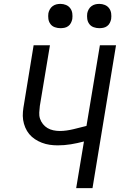

<svg xmlns="http://www.w3.org/2000/svg" viewBox="-20 -968 640 988"><path d="M372 0 412 -240Q378 -231 344.5 -225.5Q311 -220 277 -220Q256 -220 235.5 -223Q215 -226 195.5 -233.5Q176 -241 159.5 -252Q143 -263 130.5 -278Q118 -293 110 -312Q102 -331 99 -351Q96 -371 98 -392.5Q100 -414 104 -435L153 -735H237L185 -423Q183 -406 182 -389Q181 -372 186 -357Q191 -342 201 -329.5Q211 -317 224.5 -309Q238 -301 254.5 -297.5Q271 -294 288 -294Q305 -294 322.5 -296.5Q340 -299 357 -303Q374 -307 391 -311.5Q408 -316 425 -320L494 -735H577L456 0ZM491 -823Q476 -823 462 -828Q448 -833 439.5 -844.5Q431 -856 429 -870.5Q427 -885 429 -900Q431 -910 436.5 -920Q442 -930 451 -936.5Q460 -943 470 -945.5Q480 -948 491 -948Q506 -948 519.5 -942.5Q533 -937 541.5 -925.5Q550 -914 552 -899.5Q554 -885 552 -870Q550 -860 545 -850Q540 -840 531 -833.5Q522 -827 511.5 -825Q501 -823 491 -823ZM291 -823Q276 -823 262 -828Q248 -833 239.5 -844.5Q231 -856 229 -870.5Q227 -885 229 -900Q231 -910 236.5 -920Q242 -930 251 -936.5Q260 -943 270 -945.5Q280 -948 291 -948Q306 -948 319.5 -942.5Q333 -937 341.5 -925.5Q350 -914 352 -899.5Q354 -885 352 -870Q350 -860 345 -850Q340 -840 331 -833.5Q322 -827 311.5 -825Q301 -823 291 -823Z"/></svg>

Font: Zed Sans Extended
Style: Italic
Weight: 400
Width: 7
Italic angle: -9°
Designer: Belleve Invis
Foundry: Belleve Invis
Version: Version 1.0.0; ttfautohint (v1.8.4)